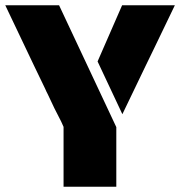

<svg xmlns="http://www.w3.org/2000/svg" viewBox="-25 -708 683 728"><path d="M216 -227 207 -247 181 -298 156 -351Q152 -358 146 -372L105 -457L-5 -688H199L416 -226V0H216ZM345 -475 438 -688H638L560 -526L527 -458L464 -327L439 -275Z"/></svg>

Font: Saira Stencil One
Style: Regular
Weight: 400
Designer: Hector Gatti with collaboration of the Omnibus-Type team
Foundry: Omnibus-Type
Version: Version 1.004